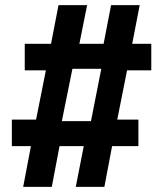

<svg xmlns="http://www.w3.org/2000/svg" viewBox="-20 -725 640 745"><path d="M70 0 100 -158H26V-261H120L158 -452H76V-555H178L207 -705H318L288 -555H382L411 -705H522L493 -555H567V-452H473L435 -261H517V-158H415L385 0H274L305 -158H211L181 0ZM220 -255H333L373 -458H261Z"/></svg>

Font: Nunito Sans 6pt ExtraBold
Style: Regular
Weight: 800
Version: Version 3.101;gftools[0.9.27]